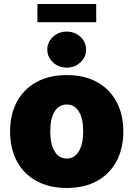

<svg xmlns="http://www.w3.org/2000/svg" viewBox="-20 -927 665 957"><path d="M313 9.8Q224.1 9.8 160.6 -25.6Q97.2 -61 63.7 -124.3Q30.3 -187.5 30.3 -271.5Q30.3 -355.5 63.7 -418.7Q97.2 -481.9 160.6 -517.3Q224.1 -552.7 313 -552.7Q401.9 -552.7 464.8 -517.3Q527.8 -481.9 561.3 -418.7Q594.7 -355.5 594.7 -271.5Q594.7 -187.5 561.3 -124.3Q527.8 -61 464.8 -25.6Q401.9 9.8 313 9.8ZM313 -136.7Q351.1 -136.7 372.8 -172.6Q394.5 -208.5 394.5 -272.5Q394.5 -336.9 372.8 -371.6Q351.1 -406.2 313 -406.2Q274.4 -406.2 252.4 -371.6Q230.5 -336.9 230.5 -272.5Q230.5 -208.5 252.4 -172.6Q274.4 -136.7 313 -136.7ZM312.5 -589.8Q272.5 -589.8 244.1 -616.2Q215.8 -642.6 215.8 -679.7Q215.8 -717.3 244.1 -743.4Q272.5 -769.5 312.5 -769.5Q352.5 -769.5 380.9 -743.4Q409.2 -717.3 409.2 -679.7Q409.2 -642.6 380.9 -616.2Q352.5 -589.8 312.5 -589.8ZM459.5 -907.2V-816.4H166.5V-907.2Z"/></svg>

Font: Inter Black
Style: Regular
Weight: 900
Designer: Rasmus Andersson
Foundry: rsms
Version: Version 4.000;git-a52131595